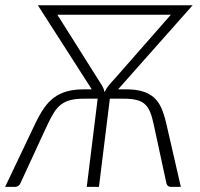

<svg xmlns="http://www.w3.org/2000/svg" viewBox="-36 -728 780 748"><path d="M392 -343.5 349.5 0H302L344.5 -343.5H291Q261 -343.5 240 -338.5Q219 -333.5 203.2 -321.8Q187.5 -310 175 -290.8Q162.5 -271.5 149 -242.5L43 -13Q40.5 -7.5 35.5 -3.8Q30.5 0 23.5 0H-16L102 -248Q118.5 -282 135.5 -306.8Q152.5 -331.5 174.2 -347.8Q196 -364 224.5 -372Q253 -380 292 -380H321.5L111.5 -707.5H149.5H151.5H714.5L424 -380H453.5Q493 -380 519.5 -372Q546 -364 564 -347.8Q582 -331.5 592.8 -306.8Q603.5 -282 611.5 -248L668.5 0H629.5Q622.5 0 618.2 -3.8Q614 -7.5 612.5 -13L563 -242.5Q557 -271.5 549.2 -290.8Q541.5 -310 528.8 -321.8Q516 -333.5 496.2 -338.5Q476.5 -343.5 446.5 -343.5ZM344.5 -421.5Q355 -405.5 362 -393.8Q369 -382 371.5 -369Q377 -382 386.5 -393.8Q396 -405.5 411 -421.5L629.5 -670.5H187.5Z"/></svg>

Font: Lato Light
Style: Italic
Weight: 300
Italic angle: -7°
Designer: Lukasz Dziedzic
Foundry: tyPoland Lukasz Dziedzic
Version: Version 2.007; 2014-02-27